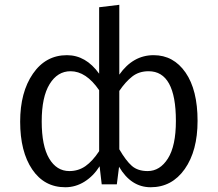

<svg xmlns="http://www.w3.org/2000/svg" viewBox="-20 -768 907 800"><path d="M620.1 -538.1Q703.1 -538.1 753.2 -465.6Q803.2 -393.1 803.2 -264.2Q803.2 -139.6 749.8 -63.7Q696.3 12.2 607.9 12.2Q525.9 12.2 476.1 -73.2L466.8 0H403.8L395 -75.2Q369.6 -34.7 332.3 -11.2Q294.9 12.2 252 12.2Q164.6 12.2 114.3 -62Q64 -136.2 64 -261.2Q64 -383.8 117.2 -460.9Q170.4 -538.1 258.8 -538.1Q337.9 -538.1 393.1 -460.9V-737.8L477.1 -748V-457Q534.2 -538.1 620.1 -538.1ZM269 -55.2Q306.6 -55.2 336.2 -75.9Q365.7 -96.7 393.1 -138.2V-392.1Q338.9 -471.2 273.9 -471.2Q219.7 -471.2 186.8 -417.7Q153.8 -364.3 153.8 -262.2Q153.8 -160.2 184.8 -107.7Q215.8 -55.2 269 -55.2ZM595.2 -55.2Q646.5 -55.2 679.7 -107.7Q712.9 -160.2 712.9 -264.2Q712.9 -471.2 599.1 -471.2Q559.1 -471.2 531 -449.2Q502.9 -427.2 477.1 -389.2V-146Q504.9 -98.1 529.5 -76.7Q554.2 -55.2 595.2 -55.2Z"/></svg>

Font: Fira Sans Book
Style: Regular
Weight: 350
Designer: Carrois Corporate & Edenspiekermann AG
Foundry: Carrois Corporate GbR & Edenspiekermann AG
Version: Version 4.203;PS 004.203;hotconv 1.0.88;makeotf.lib2.5.64775